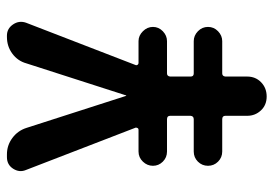

<svg xmlns="http://www.w3.org/2000/svg" viewBox="-135 -635 770 540"><g transform="rotate(-90 250.0 -365.0)"><path d="M161.1 -368.2 42 -676.8Q34.2 -695.3 45.4 -712.9Q56.6 -730.5 78.1 -730.5H85.9Q111.3 -730.5 131.8 -715.3Q152.3 -700.2 160.2 -675.8L250 -396.5Q250 -395.5 251 -395Q252 -394.5 252 -396.5L341.8 -675.8Q348.6 -700.2 369.1 -715.3Q389.6 -730.5 416 -730.5H419.9Q439.5 -730.5 451.2 -713.4Q462.9 -696.3 456.1 -676.8L336.9 -368.2Q335.9 -365.2 337.9 -362.8Q339.8 -360.4 342.8 -360.4H404.3Q419.9 -360.4 432.1 -348.1Q444.3 -335.9 444.3 -319.8Q444.3 -303.7 432.1 -292Q419.9 -280.3 404.3 -280.3H313.5Q305.7 -280.3 304.7 -271.5V-213.9Q304.7 -205.1 313.5 -205.1H404.3Q419.9 -205.1 432.1 -193.4Q444.3 -181.6 444.3 -165Q444.3 -148.4 432.1 -136.7Q419.9 -125 404.3 -125H313.5Q305.7 -125 304.7 -116.2V-54.7Q304.7 -31.2 288.6 -15.6Q272.5 0 248.5 0Q224.6 0 209.5 -16.1Q194.3 -32.2 194.3 -54.7V-116.2Q194.3 -125 184.6 -125H93.8Q77.1 -125 65.4 -136.7Q53.7 -148.4 53.7 -165Q53.7 -181.6 65.4 -193.4Q77.1 -205.1 93.8 -205.1H184.6Q193.4 -205.1 194.3 -213.9V-271.5Q194.3 -280.3 184.6 -280.3H93.8Q77.1 -280.3 65.4 -292Q53.7 -303.7 53.7 -319.8Q53.7 -335.9 65.4 -348.1Q77.1 -360.4 93.8 -360.4H155.3Q158.2 -360.4 159.7 -362.8Q161.1 -365.2 161.1 -368.2Z"/></g></svg>

Font: Rounded Mgen+ 2m medium
Style: Regular
Weight: 500
Designer: [Source Han Sans]
Ryoko NISHIZUKA  (kana & ideographs); Paul D. Hunt (Latin, Greek & Cyrillic); Wenlong ZHANG  (bopomofo
Version: Version 1.059.20150602